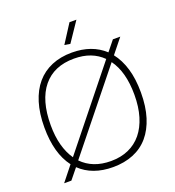

<svg xmlns="http://www.w3.org/2000/svg" viewBox="-164 -1061 1091 1198"><g transform="rotate(-20 381.5 -461.5)"><path d="M137 -98Q62 -196 62 -369Q62 -462 84 -533Q106 -604 147 -652Q188 -700 247.5 -725Q307 -750 382 -750Q515 -750 598 -673L652 -740H701L624 -644Q662 -596 682.5 -527.5Q703 -459 703 -369Q703 -276 681 -205.5Q659 -135 618 -87Q577 -39 517 -14.5Q457 10 382 10Q245 10 163 -69L107 0H59ZM382 -30Q448 -30 499.5 -53Q551 -76 586.5 -119.5Q622 -163 641 -226Q660 -289 660 -369Q660 -522 596 -609L190 -104Q262 -30 382 -30ZM104 -369Q104 -294 120 -235.5Q136 -177 166 -134L571 -639Q536 -674 489 -692Q442 -710 382 -710Q248 -710 176 -622Q104 -534 104 -369ZM355 -810 434 -933H480L393 -804Z"/></g></svg>

Font: Encode Sans Wide
Style: Thin
Weight: 100
Designer: Pablo Impallari, Andres Torresi
Foundry: Pablo Impallari, Andres Torresi
Version: Version 1.000; ttfautohint (v1.00) -l 8 -r 50 -G 200 -x 14 -